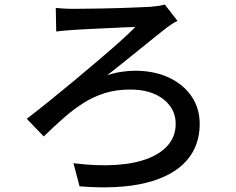

<svg xmlns="http://www.w3.org/2000/svg" viewBox="-20 -776 1040 847"><path d="M226 -741Q238 -740 258 -738.5Q278 -737 300 -737Q316 -737 349.5 -737.5Q383 -738 425.5 -738.5Q468 -739 510.5 -740.5Q553 -742 588.5 -743.5Q624 -745 644 -746Q658 -747 676 -749.5Q694 -752 707 -756L763 -684Q751 -678 737 -669Q723 -660 714 -653Q689 -633 657 -607.5Q625 -582 590 -553.5Q555 -525 520 -497Q485 -469 453 -444Q486 -455 518 -459.5Q550 -464 575 -464Q660 -464 724.5 -434Q789 -404 825 -351Q861 -298 861 -229Q861 -132 801.5 -65.5Q742 1 624 30.5Q506 60 331 46L304 -56Q408 -43 491.5 -48.5Q575 -54 633.5 -77Q692 -100 723.5 -138.5Q755 -177 755 -230Q755 -296 700.5 -338.5Q646 -381 554 -381Q492 -381 441.5 -365Q391 -349 346.5 -320.5Q302 -292 259.5 -254.5Q217 -217 173 -174L98 -252Q140 -284 193.5 -327Q247 -370 303.5 -417Q360 -464 413.5 -509.5Q467 -555 510 -593.5Q553 -632 577 -657Q560 -657 532 -655.5Q504 -654 470.5 -652.5Q437 -651 404 -649.5Q371 -648 345 -646.5Q319 -645 304 -644Q286 -643 264.5 -641Q243 -639 228 -637Z"/></svg>

Font: Noto Sans KR Medium
Style: Regular
Weight: 500
Designer: Ryoko NISHIZUKA  (kana, bopomofo & ideographs); Paul D. Hunt (Latin, Greek & Cyrillic); Sandoll Communications , Soo-you
Foundry: Adobe
Version: Version 2.004-H2;hotconv 1.0.118;makeotfexe 2.5.65603